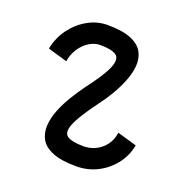

<svg xmlns="http://www.w3.org/2000/svg" viewBox="-118 -741 836 864"><g transform="rotate(20 300.0 -309.0)"><path d="M134 -415 41 -442Q52 -497 83.5 -539.5Q115 -582 159.5 -607Q204 -632 253 -632Q325 -632 366 -615Q407 -598 423 -569Q439 -540 436.5 -504Q434 -468 418.5 -429Q403 -390 381 -353Q359 -316 336 -286Q272 -200 254.5 -156Q237 -112 259.5 -97Q282 -82 337 -82Q386 -82 422 -113Q458 -144 464 -193L557 -166Q547 -113 515 -72.5Q483 -32 437 -9Q391 14 337 14Q265 14 223.5 -3Q182 -20 166 -49Q150 -78 152 -114.5Q154 -151 169.5 -189.5Q185 -228 207.5 -265Q230 -302 252 -332Q317 -417 334.5 -461Q352 -505 330 -520.5Q308 -536 253 -536Q226 -536 200.5 -520Q175 -504 157 -476.5Q139 -449 134 -415Z"/></g></svg>

Font: Victor Mono Thin
Style: Italic
Weight: 100
Italic angle: -12°
Monospace: yes
Designer: Rune Bjørnerås
Version: Version 1.561;gftools[0.9.30]